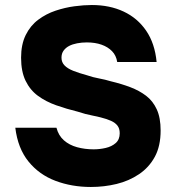

<svg xmlns="http://www.w3.org/2000/svg" viewBox="-20 -737 702 765"><path d="M342 8Q266 8 201 -16.5Q136 -41 93.5 -93.5Q51 -146 41 -228H205Q213 -197 234.5 -178Q256 -159 287 -150.5Q318 -142 353 -142Q377 -142 401 -147.5Q425 -153 441 -167Q457 -181 457 -206Q457 -225 448 -236.5Q439 -248 422.5 -255.5Q406 -263 382 -269Q367 -273 351 -276Q335 -279 320 -283Q305 -287 290 -292Q245 -303 204 -317.5Q163 -332 131.5 -355Q100 -378 82 -415Q64 -452 64 -507Q64 -560 82.5 -597.5Q101 -635 132.5 -658.5Q164 -682 201.5 -694.5Q239 -707 276.5 -712Q314 -717 346 -717Q417 -717 472.5 -691Q528 -665 562.5 -614.5Q597 -564 604 -490H447Q443 -516 426.5 -533Q410 -550 384.5 -559Q359 -568 326 -568Q306 -568 287.5 -564.5Q269 -561 255.5 -554Q242 -547 233.5 -535.5Q225 -524 225 -507Q225 -489 237 -476.5Q249 -464 271.5 -455Q294 -446 327 -437Q350 -429 374.5 -424.5Q399 -420 422 -413Q464 -403 499.5 -389.5Q535 -376 562 -355.5Q589 -335 604.5 -301.5Q620 -268 620 -217Q620 -155 597 -112.5Q574 -70 534 -43Q494 -16 444.5 -4Q395 8 342 8Z"/></svg>

Font: Onest ExtraBold
Style: Regular
Weight: 800
Designer: Dmitri Voloshin, Andrey Kudryavtsev
Foundry: Dmitri Voloshin, Andrey Kudryavtsev
Version: Version 1.000;gftools[0.9.33]